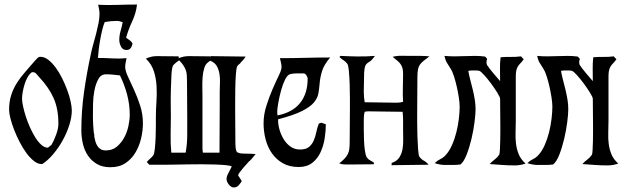

<svg xmlns="http://www.w3.org/2000/svg" viewBox="-20 -721 2748 845"><path d="M158 -471Q176 -471 193 -457.5Q210 -444 225.5 -423Q241 -402 254 -375.5Q267 -349 276.5 -323Q286 -297 291 -273.5Q296 -250 296 -235Q296 -205 285 -170.5Q274 -136 256 -103.5Q238 -71 214.5 -43Q191 -15 166 1Q148 2 130.5 -11.5Q113 -25 97 -46.5Q81 -68 67 -95Q53 -122 42.5 -149Q32 -176 26 -199.5Q20 -223 20 -238Q20 -274 29.5 -303Q39 -332 55 -357Q71 -382 91.5 -405Q112 -428 134 -454Q139 -459 144.5 -465Q150 -471 158 -471ZM120 -403Q109 -395 101 -380.5Q93 -366 88 -349.5Q83 -333 80 -316Q77 -299 77 -286Q77 -274 81.5 -253Q86 -232 93.5 -208.5Q101 -185 112 -160.5Q123 -136 135.5 -116Q148 -96 162 -83.5Q176 -71 191 -71L207 -84Q218 -103 227.5 -129.5Q237 -156 237 -177Q237 -241 216.5 -288Q196 -335 153 -381Q146 -389 139 -397Q132 -405 120 -403Z M537 -465Q535 -455 533 -445.5Q531 -436 531 -426Q531 -410 543 -384Q555 -358 570 -325.5Q585 -293 597 -255.5Q609 -218 609 -179Q609 -146 601 -112Q593 -78 576 -49.5Q559 -21 532 -3Q505 15 466 15Q431 15 407 1Q383 -13 367.5 -35.5Q352 -58 345 -87.5Q338 -117 338 -147Q338 -233 350 -317Q362 -401 380 -484Q384 -504 390.5 -526.5Q397 -549 403 -572.5Q409 -596 413.5 -618.5Q418 -641 418 -661Q418 -671 416 -680.5Q414 -690 412 -700Q455 -698 497.5 -699.5Q540 -701 583 -701Q579 -664 562 -627.5Q545 -591 535 -555Q543 -549 550.5 -544Q558 -539 563 -530Q562 -519 555.5 -510Q549 -501 537 -501Q520 -501 512.5 -516Q505 -531 505 -545Q505 -565 510.5 -584Q516 -603 520 -623Q512 -626 506.5 -627.5Q501 -629 493 -629Q469 -629 441 -624Q435 -610 430 -589.5Q425 -569 421 -546.5Q417 -524 414.5 -502.5Q412 -481 411 -466Q443 -466 474 -464Q505 -462 537 -465ZM446 -59Q474 -59 493.5 -75Q513 -91 526 -114.5Q539 -138 545 -165.5Q551 -193 551 -216Q551 -261 539.5 -304.5Q528 -348 508 -389Q493 -391 477.5 -392.5Q462 -394 446 -394Q424 -394 412.5 -372.5Q401 -351 395.5 -322.5Q390 -294 389.5 -265.5Q389 -237 389 -222Q389 -214 389 -200.5Q389 -187 390 -172.5Q391 -158 392 -145Q393 -132 396 -125H394Q396 -113 399 -101.5Q402 -90 407.5 -80.5Q413 -71 422 -65Q431 -59 446 -59Z M803 -364Q803 -380 802 -392Q801 -404 797 -414Q793 -424 786.5 -434Q780 -444 768 -456V-455Q760 -450 753 -444Q746 -438 740 -431H741Q736 -421 734.5 -391Q733 -361 732 -326Q731 -291 731.5 -258.5Q732 -226 732 -211Q732 -171 731 -130Q730 -89 734 -49H797Q804 -87 804 -128Q804 -169 804 -208ZM946 -49 947 -256V-317Q947 -335 948 -355.5Q949 -376 946 -395Q943 -414 934.5 -429.5Q926 -445 907 -453V-454L897 -449H899Q885 -441 879 -421.5Q873 -402 871.5 -379.5Q870 -357 870.5 -335Q871 -313 871 -299V-93Q871 -82 871 -71Q871 -60 873 -49ZM906 -473 907 -464V-474Q945 -474 984 -473Q1023 -472 1061 -472Q1056 -464 1050 -457Q1044 -450 1037 -443H1038Q1033 -439 1029 -435.5Q1025 -432 1023 -427V-428Q1020 -420 1018 -392Q1016 -364 1015.5 -332Q1015 -300 1015 -270.5Q1015 -241 1015 -230L1016 -92Q1016 -63 1021.5 -54Q1027 -45 1055 -45Q1068 -45 1080 -44.5Q1092 -44 1105 -43Q1098 -35 1091.5 -26.5Q1085 -18 1077 -11V-12Q1074 -8 1066 0.5Q1058 9 1049.5 19Q1041 29 1034.5 38Q1028 47 1028 51Q1032 57 1036 63Q1040 69 1044 76Q1038 86 1030 95Q1022 104 1009 104Q997 104 987 91Q977 78 977 67Q977 55 986 39Q995 23 1000 12Q995 8 975.5 6Q956 4 927.5 3Q899 2 866 2Q833 2 802.5 2.5Q772 3 747 3.5Q722 4 710 4H637L626 -8Q633 -16 641 -23Q649 -30 655 -38Q659 -44 661.5 -67Q664 -90 665 -118Q666 -146 666 -171Q666 -196 666 -205Q666 -237 668.5 -272.5Q671 -308 669 -342.5Q667 -377 657 -408Q647 -439 622 -463Q646 -474 669 -474L766 -473L767 -465Q788 -474 811 -474Z M1212 -465Q1268 -465 1322.5 -466.5Q1377 -468 1433 -468Q1406 -436 1397.5 -408.5Q1389 -381 1387 -356.5Q1385 -332 1381.5 -311Q1378 -290 1362 -270.5Q1346 -251 1309.5 -232.5Q1273 -214 1204 -196V-191Q1204 -171 1210.5 -149Q1217 -127 1229 -107.5Q1241 -88 1259 -75.5Q1277 -63 1300 -63Q1326 -63 1339.5 -74Q1353 -85 1360.5 -102Q1368 -119 1372 -139Q1376 -159 1383 -177L1394 -181L1414 -174Q1414 -145 1409 -112.5Q1404 -80 1391 -51.5Q1378 -23 1354.5 -4.5Q1331 14 1295 14Q1254 14 1225 -2.5Q1196 -19 1177 -46Q1158 -73 1149 -107.5Q1140 -142 1140 -178Q1140 -217 1152.5 -256Q1165 -295 1179.5 -328.5Q1194 -362 1206.5 -387.5Q1219 -413 1219 -425Q1219 -436 1216.5 -445.5Q1214 -455 1212 -465ZM1200 -229 1201 -213Q1267 -226 1300.5 -267.5Q1334 -309 1334 -375Q1334 -381 1328.5 -389.5Q1323 -398 1316 -398Q1302 -398 1287 -398Q1272 -398 1258 -395Q1245 -392 1234.5 -370.5Q1224 -349 1216.5 -321Q1209 -293 1204.5 -267Q1200 -241 1200 -229Z M1708 -471Q1728 -476 1749.5 -475.5Q1771 -475 1791 -475Q1811 -475 1830.5 -475Q1850 -475 1870 -473Q1854 -461 1844 -453Q1834 -445 1828 -436.5Q1822 -428 1819.5 -415.5Q1817 -403 1817 -382L1816 -221Q1816 -212 1816 -183.5Q1816 -155 1817 -123Q1818 -91 1820 -64Q1822 -37 1826 -31Q1834 -20 1846 -13.5Q1858 -7 1866 4Q1825 4 1784.5 5Q1744 6 1703 6L1704 -4Q1726 -11 1737 -27.5Q1748 -44 1751.5 -64.5Q1755 -85 1754.5 -107Q1754 -129 1754 -149Q1754 -169 1754 -189Q1754 -209 1752 -229Q1714 -229 1676 -230Q1638 -231 1600 -231Q1595 -231 1585 -229Q1582 -218 1581.5 -207.5Q1581 -197 1581 -186Q1581 -174 1581 -151Q1581 -128 1582 -103.5Q1583 -79 1586 -58Q1589 -37 1594 -29Q1600 -20 1609.5 -15Q1619 -10 1627 -4L1624 2L1514 3Q1503 3 1493 2.5Q1483 2 1473 -2Q1488 -14 1497 -23.5Q1506 -33 1511 -43.5Q1516 -54 1517.5 -67Q1519 -80 1519 -99L1520 -248Q1520 -258 1520 -287Q1520 -316 1519 -348Q1518 -380 1515.5 -407.5Q1513 -435 1508 -441Q1501 -450 1491.5 -456Q1482 -462 1474 -470L1478 -475Q1516 -473 1554 -472.5Q1592 -472 1630 -475Q1616 -455 1607 -450Q1598 -445 1592.5 -439Q1587 -433 1584.5 -420Q1582 -407 1582 -372L1581 -318Q1581 -306 1582 -294Q1583 -282 1585 -271Q1620 -271 1655 -270Q1690 -269 1725 -269Q1742 -269 1754 -273Q1752 -304 1753 -334Q1754 -364 1754 -395Q1754 -412 1751 -422Q1748 -432 1742.5 -439.5Q1737 -447 1728.5 -454Q1720 -461 1708 -471Z M2124 -462Q2121 -454 2121 -446Q2121 -442 2123 -436L2122 -437Q2135 -418 2150.5 -399.5Q2166 -381 2181 -364Q2181 -390 2180.5 -416.5Q2180 -443 2183 -469Q2206 -471 2228 -470.5Q2250 -470 2273 -473L2285 -460Q2276 -448 2269 -441Q2262 -434 2258 -426.5Q2254 -419 2252 -409.5Q2250 -400 2250 -384V-189Q2250 -163 2249 -137.5Q2248 -112 2251 -88Q2254 -64 2263 -42Q2272 -20 2293 -1Q2269 7 2246 7Q2218 7 2190.5 5Q2163 3 2135 1Q2145 -10 2157 -19Q2169 -28 2177 -40Q2179 -43 2180 -60.5Q2181 -78 2181.5 -99Q2182 -120 2182 -139Q2182 -158 2182 -164L2181 -286Q2181 -293 2169 -312.5Q2157 -332 2141.5 -353Q2126 -374 2111 -390.5Q2096 -407 2090 -409Q2082 -411 2074.5 -411Q2067 -411 2059 -411Q2054 -411 2050 -410.5Q2046 -410 2041 -409Q2045 -387 2050.5 -366.5Q2056 -346 2061 -325Q2066 -304 2069.5 -283Q2073 -262 2073 -239Q2073 -220 2068.5 -184Q2064 -148 2055 -110Q2046 -72 2033.5 -40Q2021 -8 2006 3Q1989 5 1972.5 5Q1956 5 1939 5Q1917 5 1893 -3Q1904 -14 1917.5 -20.5Q1931 -27 1941 -38Q1957 -55 1969 -82Q1981 -109 1988.5 -139Q1996 -169 1999.5 -199Q2003 -229 2003 -252Q2003 -267 1999.5 -290.5Q1996 -314 1990.5 -338.5Q1985 -363 1978 -385Q1971 -407 1963 -419Q1953 -435 1946.5 -445.5Q1940 -456 1936 -475Q1958 -473 1980.5 -473Q2003 -473 2025.5 -474Q2048 -475 2070.5 -475Q2093 -475 2115 -472Z M2532 -462Q2529 -454 2529 -446Q2529 -442 2531 -436L2530 -437Q2543 -418 2558.5 -399.5Q2574 -381 2589 -364Q2589 -390 2588.5 -416.5Q2588 -443 2591 -469Q2614 -471 2636 -470.5Q2658 -470 2681 -473L2693 -460Q2684 -448 2677 -441Q2670 -434 2666 -426.5Q2662 -419 2660 -409.5Q2658 -400 2658 -384V-189Q2658 -163 2657 -137.5Q2656 -112 2659 -88Q2662 -64 2671 -42Q2680 -20 2701 -1Q2677 7 2654 7Q2626 7 2598.5 5Q2571 3 2543 1Q2553 -10 2565 -19Q2577 -28 2585 -40Q2587 -43 2588 -60.5Q2589 -78 2589.5 -99Q2590 -120 2590 -139Q2590 -158 2590 -164L2589 -286Q2589 -293 2577 -312.5Q2565 -332 2549.5 -353Q2534 -374 2519 -390.5Q2504 -407 2498 -409Q2490 -411 2482.5 -411Q2475 -411 2467 -411Q2462 -411 2458 -410.5Q2454 -410 2449 -409Q2453 -387 2458.5 -366.5Q2464 -346 2469 -325Q2474 -304 2477.5 -283Q2481 -262 2481 -239Q2481 -220 2476.5 -184Q2472 -148 2463 -110Q2454 -72 2441.5 -40Q2429 -8 2414 3Q2397 5 2380.5 5Q2364 5 2347 5Q2325 5 2301 -3Q2312 -14 2325.5 -20.5Q2339 -27 2349 -38Q2365 -55 2377 -82Q2389 -109 2396.5 -139Q2404 -169 2407.5 -199Q2411 -229 2411 -252Q2411 -267 2407.5 -290.5Q2404 -314 2398.5 -338.5Q2393 -363 2386 -385Q2379 -407 2371 -419Q2361 -435 2354.5 -445.5Q2348 -456 2344 -475Q2366 -473 2388.5 -473Q2411 -473 2433.5 -474Q2456 -475 2478.5 -475Q2501 -475 2523 -472Z"/></svg>

Font: Germanica
Style: Regular
Weight: 400
Designer: Peter Wiegel
Foundry: Peter Wiegel